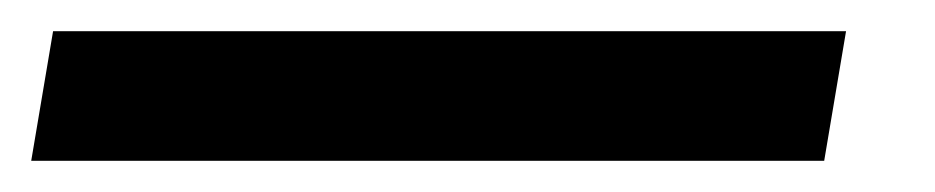

<svg xmlns="http://www.w3.org/2000/svg" viewBox="-73 44 599 123"><path d="M-53 147 -39 64H469L455 147Z"/></svg>

Font: Von Semi
Style: Italic
Weight: 600
Version: Version 4.000; ttfautohint (v1.8.4.7-5d5b)